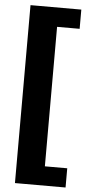

<svg xmlns="http://www.w3.org/2000/svg" viewBox="-61 -776 449 975"><g transform="rotate(5 164.0 -288.5)"><path d="M54 -742V165H312V67H198V-644H313V-742Z"/></g></svg>

Font: Bisquit Text
Style: Bold
Weight: 800
Version: Version 1.004;Glyphs 3.2.3 (3260)